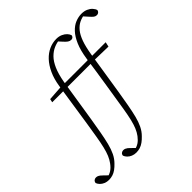

<svg xmlns="http://www.w3.org/2000/svg" viewBox="-396 -956 1409 1409"><g transform="rotate(-45 308.5 -251.0)"><path d="M-59 252Q-80 252 -98 244.5Q-116 237 -128 224.5Q-140 212 -145 198Q-143 185 -134.5 178Q-126 171 -115 171Q-105 171 -97 174.5Q-89 178 -81 184.5Q-73 191 -65 199L-31 232L-35 234H-52L-56 231Q-28 225 -7.5 211.5Q13 198 32 172Q49 149 60.5 121.5Q72 94 81.5 54.5Q91 15 100 -40Q119 -154 135.5 -266.5Q152 -379 170 -494Q180 -559 202.5 -607.5Q225 -656 255.5 -688.5Q286 -721 323 -737.5Q360 -754 399 -754Q426 -754 447 -744.5Q468 -735 481 -721Q494 -707 498 -692Q495 -681 488.5 -676Q482 -671 472 -671Q458 -671 446 -679.5Q434 -688 418 -706L388 -739L392 -741H408L413 -734Q381 -731 351 -718Q321 -705 294.5 -678.5Q268 -652 248 -606.5Q228 -561 216 -493Q198 -382 180.5 -267Q163 -152 143 -39Q133 17 122 60.5Q111 104 95 137Q79 170 54 195Q36 214 18 227Q0 240 -19 246Q-38 252 -59 252ZM49 -446 55 -473 188 -482 189 -480H472L466 -446H185ZM225 252Q204 252 186 244.5Q168 237 156 224.5Q144 212 139 198Q140 185 149 178Q158 171 169 171Q179 171 187 174.5Q195 178 203 184Q211 190 219 199L250 229L246 231H234L231 229Q258 223 277.5 210Q297 197 316 172Q333 149 344.5 121.5Q356 94 365.5 54.5Q375 15 384 -40Q402 -154 420 -266.5Q438 -379 454 -494Q465 -568 486.5 -618Q508 -668 536 -698Q564 -728 596 -741Q628 -754 660 -754Q688 -754 709.5 -744.5Q731 -735 744.5 -720Q758 -705 762 -690Q760 -679 752 -672.5Q744 -666 734 -666Q720 -666 710 -673.5Q700 -681 684 -699L651 -736L655 -739H668L674 -735Q641 -731 614 -717.5Q587 -704 565 -677Q543 -650 527 -605.5Q511 -561 500 -493Q482 -382 464.5 -267Q447 -152 427 -39Q417 17 406 60.5Q395 104 379 137Q363 170 338 195Q320 214 302 227Q284 240 265 246Q246 252 225 252ZM333 -446 339 -473 472 -482 473 -480H638L630 -443L469 -447Z"/></g></svg>

Font: Source Serif 4 18pt Light
Style: Italic
Weight: 300
Italic angle: -12°
Designer: Frank Grießhammer
Foundry: Adobe Systems Incorporated
Version: Version 4.004;hotconv 1.0.116;makeotfexe 2.5.65601